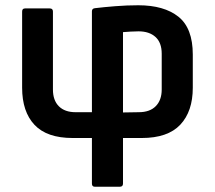

<svg xmlns="http://www.w3.org/2000/svg" viewBox="-20 -524 815 729"><path d="M340 185Q329 185 329 173V0H256Q158 0 111 -50Q64 -100 64 -191V-480Q64 -492 75 -492H169Q181 -492 181 -480V-184Q181 -143 203.5 -120.5Q226 -98 267 -98H329V-481Q329 -492 341 -493Q374 -497 418 -500.5Q462 -504 505 -504Q603 -504 657.5 -460.5Q712 -417 712 -317V-191Q712 -101 664.5 -50.5Q617 0 518 0H447V173Q447 185 435 185ZM447 -97 507 -98Q549 -98 571.5 -121Q594 -144 594 -184V-320Q594 -362 570.5 -383.5Q547 -405 506 -405Q490 -405 475.5 -404Q461 -403 447 -402Z"/></svg>

Font: Sofia Sans
Style: Bold
Weight: 700
Designer: Botio Nikoltchev, Ani Petrova
Foundry: lettersoup
Version: Version 4.100; ttfautohint (v1.8.4.7-5d5b)